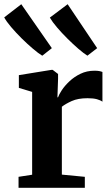

<svg xmlns="http://www.w3.org/2000/svg" viewBox="-57 -891 529 911"><path d="M31 0V-52L95.5 -62V-455L32.5 -474V-534.5L187 -559.5H193L218.5 -540V-517L215.5 -429L218.5 -429.5Q222.5 -442 236.2 -463Q250 -484 272.5 -505.2Q295 -526.5 325 -541Q355 -555.5 391.5 -555.5Q405 -555.5 414 -553.8Q423 -552 429 -549.5V-408.5Q420 -415.5 403 -420.2Q386 -425 358.5 -425Q313 -425 283.2 -411.5Q253.5 -398 236.5 -384.5V-62.5L345.5 -52V0ZM357.5 -627Q340.5 -637.5 315.2 -659.2Q290 -681 263 -707.8Q236 -734.5 213.5 -761Q191 -787.5 179.5 -807.5L264 -871L404 -662.5L358 -627ZM143 -627Q125.5 -637.5 99.2 -659.8Q73 -682 45.5 -709.2Q18 -736.5 -4.5 -763Q-27 -789.5 -37 -808.5L44 -871L189 -662.5L144 -627Z"/></svg>

Font: Merriweather Text Regular
Style: Bold
Weight: 700
Designer: Eben Sorkin
Foundry: Eben Sorkin
Version: Version 2.100; ttfautohint (v1.7.19-72a1) -l 8 -r 50 -G 200 